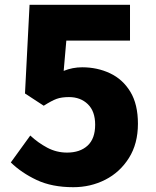

<svg xmlns="http://www.w3.org/2000/svg" viewBox="-20 -765 649 799"><path d="M285 14Q196 14 132.5 -16Q69 -46 25 -89L106 -201Q138 -171 176.5 -150.5Q215 -130 259 -130Q313 -130 344.5 -159Q376 -188 376 -246Q376 -302 345.5 -331.5Q315 -361 267 -361Q236 -361 215.5 -353.5Q195 -346 162 -325L84 -376L103 -745H521V-596H256L245 -470Q282 -485 322 -485Q385 -485 438 -460Q491 -435 522.5 -383Q554 -331 554 -250Q554 -167 516.5 -107.5Q479 -48 418 -17Q357 14 285 14Z"/></svg>

Font: Source Han Sans CN Heavy
Style: Regular
Weight: 900
Designer: Ryoko NISHIZUKA 西塚涼子 (kana, bopomofo & ideographs); Paul D. Hunt (Latin, Greek & Cyrillic); Sandoll Communications 산돌커뮤니
Foundry: Adobe
Version: Version 2.000;hotconv 1.0.107;makeotfexe 2.5.65593